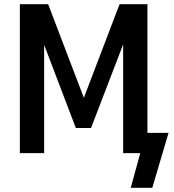

<svg xmlns="http://www.w3.org/2000/svg" viewBox="-20 -725 824 909"><path d="M599 164 644 0H563V-534L570 -533L411 -119H339L182 -531L189 -532V0H74V-705H208L385 -241H369L546 -705H678V-96H778L701 164Z"/></svg>

Font: Nunito Sans 10pt Condensed
Style: Bold
Weight: 700
Width: 3
Designer: Vernon Adams
Foundry: Vernon Adams
Version: Version 3.101;gftools[0.9.27]